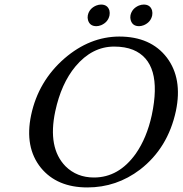

<svg xmlns="http://www.w3.org/2000/svg" viewBox="-20 -820 808 850"><path d="M557.6 -752Q564 -782.2 594.7 -795.4Q606 -799.8 616.2 -799.8Q645.5 -799.8 653.3 -773.4Q655.8 -762.7 653.8 -752Q647.5 -721.7 616.7 -708.5Q605.5 -704.1 595.7 -704.1Q566.4 -704.1 558.6 -731Q555.7 -741.2 557.6 -752ZM368.7 -752Q375 -782.2 405.8 -795.4Q417 -799.8 427.2 -799.8Q456.5 -799.8 464.4 -773.4Q466.8 -762.7 464.8 -752Q458.5 -721.7 427.7 -708.5Q416.5 -704.1 406.7 -704.1Q377.4 -704.1 369.6 -731Q366.7 -741.2 368.7 -752ZM485.4 -613.8Q387.7 -613.8 314 -525.9Q251 -450.2 224.6 -327.1Q190.4 -165.5 270 -84Q320.3 -34.2 396 -34.2Q505.9 -34.2 581.1 -139.6Q629.9 -209.5 651.9 -310.1Q701.7 -544.9 568.8 -599.6Q533.2 -613.8 485.4 -613.8ZM758.8 -329.1Q723.6 -164.6 600.1 -69.3Q496.1 9.8 366.7 9.8Q232.4 9.8 161.1 -77.1Q87.9 -168 117.7 -310.1Q149.4 -460.4 265.6 -561.5Q377.4 -657.7 507.8 -658.2Q647.5 -658.2 718.8 -564.9Q788.6 -472.2 758.8 -329.1Z"/></svg>

Font: Linux Biolinum Slanted O
Style: Slanted
Weight: 400
Designer: Philipp H. Poll
Foundry: Philipp H. Poll
Version: Version 1.0.4